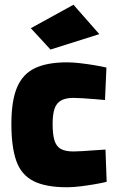

<svg xmlns="http://www.w3.org/2000/svg" viewBox="-20 -778 495 810"><path d="M263 12Q172 12 120.5 -14.5Q69 -41 48.5 -100Q28 -159 28 -255Q28 -353 52 -409.5Q76 -466 127.5 -490.5Q179 -515 263 -515Q287 -515 317.5 -511.5Q348 -508 378 -503Q408 -498 429 -493L423 -356Q403 -358 377.5 -360Q352 -362 328 -363.5Q304 -365 290 -365Q257 -365 237.5 -354Q218 -343 210 -319Q202 -295 202 -255Q202 -212 209.5 -186.5Q217 -161 236 -150Q255 -139 290 -139Q304 -139 328 -140.5Q352 -142 378.5 -144Q405 -146 425 -147L430 -11Q410 -6 381 -1Q352 4 320.5 8Q289 12 263 12ZM193 -569 110 -659 290 -758 399 -634Z"/></svg>

Font: Cairo Play Black
Style: Regular
Weight: 900
Version: Version 3.119